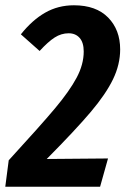

<svg xmlns="http://www.w3.org/2000/svg" viewBox="-37 -707 480 727"><path d="M418 -520Q418 -463 391 -407Q364 -351 306.5 -283Q249 -215 140 -105L372 -107L342 0H-17L-4 -100Q117 -232 171.5 -297Q226 -362 253 -412.5Q280 -463 280 -512Q280 -546 264.5 -563.5Q249 -581 223 -581Q195 -581 170 -565Q145 -549 113 -514L42 -577Q85 -631 134 -659Q183 -687 243 -687Q327 -687 372.5 -640.5Q418 -594 418 -520Z"/></svg>

Font: Fira Sans Extra Condensed SemiBold
Style: Italic
Weight: 600
Width: 3
Italic angle: -8°
Designer: Carrois Corporate & Edenspiekermann AG
Foundry: Carrois Corporate GbR & Edenspiekermann AG
Version: Version 4.203